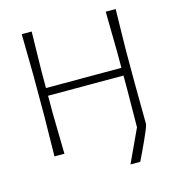

<svg xmlns="http://www.w3.org/2000/svg" viewBox="-124 -820 999 1082"><g transform="rotate(-15 375.5 -279.0)"><path d="M101.5 0Q102.5 -60 103.2 -115.8Q104 -171.5 105 -237V-475Q104 -541 103.2 -596.8Q102.5 -652.5 101.5 -713H159.5Q158.5 -652.5 157.2 -596.8Q156 -541 155 -475V-384.5H595V-475Q594 -541 593.2 -596.8Q592.5 -652.5 591.5 -713H649.5Q648.5 -652.5 647.2 -596.8Q646 -541 645 -475V-282Q645 -223 646 -162.5Q647 -102 647 -43.5Q647 -36.5 637.2 -12.5Q627.5 11.5 613.2 43Q599 74.5 584.5 104.8Q570 135 560.5 154.5H503.5Q525 108.5 546.8 61.5Q568.5 14.5 593 -38L595 -253.5V-339.5H155V-237Q156 -171.5 157.2 -116Q158.5 -60.5 159.5 0Z"/></g></svg>

Font: Commissioner Loud ExtraLight
Style: Regular
Weight: 200
Designer: Kostas Bartsokas
Foundry: Kostas Bartsokas
Version: Version 1.000; ttfautohint (v1.8.3)